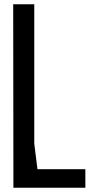

<svg xmlns="http://www.w3.org/2000/svg" viewBox="-20 -882 463 902"><path d="M42 -862 43 0H381V-87H156L141 -207V-862Z"/></svg>

Font: BackOut Medium
Style: Regular
Weight: 500
Designer: Frank Adebiaye
Foundry: Velvetyne Type Foundry
Version: Version 2.000;hotconv 1.0.109;makeotfexe 2.5.65596